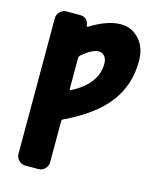

<svg xmlns="http://www.w3.org/2000/svg" viewBox="-138 -832 921 1143"><g transform="rotate(15 323.0 -260.0)"><path d="M276 -284Q428 -362 428 -488Q428 -516 413.5 -533Q399 -550 378 -550Q337 -550 275 -496Q268 -489 268 -482V-289Q268 -286 271 -284Q274 -282 276 -284ZM463 -740Q532 -740 577.5 -689Q623 -638 623 -555Q623 -408 539.5 -298.5Q456 -189 277 -104Q268 -100 268 -91V163Q268 186 251 203Q234 220 211 220H130Q107 220 90 203Q73 186 73 163V-673Q73 -696 90 -713Q107 -730 130 -730H216Q238 -730 253 -715Q268 -700 268 -678Q268 -676 270.5 -674.5Q273 -673 275 -674Q381 -740 463 -740Z"/></g></svg>

Font: Rounded Mplus 1c Black
Style: Regular
Weight: 900
Version: Version 1.059.20150529